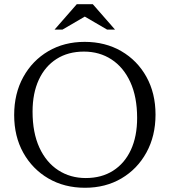

<svg xmlns="http://www.w3.org/2000/svg" viewBox="-20 -878 802 908"><path d="M380.5 -680Q478 -680 553.8 -636Q629.5 -592 672.5 -514.5Q715.5 -437 715.5 -336Q715.5 -235 672.5 -156.8Q629.5 -78.5 554.2 -34.2Q479 10 382 10Q284.5 10 209 -34Q133.5 -78 90.2 -155.5Q47 -233 47 -334Q47 -435.5 90 -513.5Q133 -591.5 208.2 -635.8Q283.5 -680 380.5 -680ZM385.5 -36Q460.5 -36 515 -70.8Q569.5 -105.5 599 -169.2Q628.5 -233 628.5 -320Q628.5 -420 596.2 -490Q564 -560 507.2 -597Q450.5 -634 377 -634Q302 -634 247.5 -599.2Q193 -564.5 163.5 -500.8Q134 -437 134 -350Q134 -250.5 166.2 -180.2Q198.5 -110 255.5 -73Q312.5 -36 385.5 -36ZM486.5 -738 381 -799.5 275.5 -738H238L343 -858H419L524 -738Z"/></svg>

Font: Newsreader Text
Style: Regular
Weight: 400
Designer: Hugues Gentile
Foundry: Production Type
Version: Version 1.002